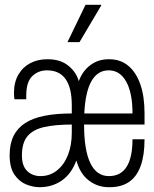

<svg xmlns="http://www.w3.org/2000/svg" viewBox="-20 -767 640 797"><path d="M144 10Q117 10 88.5 -1.5Q60 -13 40 -42Q20 -71 20 -123Q20 -170 36.5 -203Q53 -236 85 -256.5Q117 -277 165.5 -286.5Q214 -296 278 -296V-330Q278 -475 175 -475Q139 -475 114 -451Q89 -427 89 -371V-355H40Q39 -361 38.5 -367.5Q38 -374 38 -381Q38 -426 56.5 -457.5Q75 -489 106 -505Q137 -521 175 -521H179Q231 -521 264 -494Q297 -467 307 -430Q323 -473 355.5 -497Q388 -521 430 -521H434Q480 -521 512.5 -494Q545 -467 562.5 -417Q580 -367 580 -296V-250H329Q329 -144 355 -90Q381 -36 432 -36Q481 -36 505.5 -74.5Q530 -113 530 -189H580Q580 -123 564 -78.5Q548 -34 516 -12Q484 10 436 10H431Q385 10 348.5 -18Q312 -46 297 -101Q277 -46 237 -18Q197 10 144 10ZM148 -36Q187 -36 216.5 -59.5Q246 -83 262 -123.5Q278 -164 278 -216V-250Q209 -250 163 -239.5Q117 -229 94 -201.5Q71 -174 71 -122Q71 -78 93 -57Q115 -36 148 -36ZM330 -296H530Q530 -381 504 -428Q478 -475 431 -475Q385 -475 359.5 -430Q334 -385 330 -296ZM260 -592 335 -747H400V-744L310 -592Z"/></svg>

Font: Chivo Mono Medium Thin
Style: Regular
Weight: 250
Monospace: yes
Version: Version 1.008